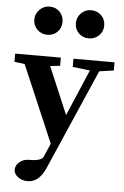

<svg xmlns="http://www.w3.org/2000/svg" viewBox="-62 -766 664 1030"><g transform="rotate(5 270.5 -251.5)"><path d="M86.9 -647Q86.9 -678.2 109.6 -700.7Q132.3 -723.1 163.6 -723.1Q195.8 -723.1 217.3 -701.4Q238.8 -679.7 238.8 -647Q238.8 -614.7 217.3 -593Q195.8 -571.3 163.6 -571.3Q131.3 -571.3 109.1 -593Q86.9 -614.7 86.9 -647ZM310.5 -647Q310.5 -678.2 332.8 -700.7Q355 -723.1 386.2 -723.1Q419.4 -723.1 441.4 -701.4Q463.4 -679.7 463.4 -647Q463.4 -614.7 440.9 -593Q418.5 -571.3 386.2 -571.3Q354 -571.3 332.3 -593Q310.5 -614.7 310.5 -647ZM126 220.2Q96.2 220.2 74.2 203.9Q52.2 187.5 52.2 165Q52.2 141.1 73.2 123.3Q94.2 105.5 126.5 105.5Q190.4 105.5 201.2 82L232.9 9.3L56.2 -404.3L0.5 -411.6V-455.6H246.6V-411.6L193.4 -405.8L301.3 -150.9L407.7 -400.4L314.5 -411.6V-455.6H535.6V-411.6L458 -400.4L222.2 140.6Q187.5 220.2 126 220.2Z"/></g></svg>

Font: Elstob 6pt
Style: Bold
Weight: 700
Designer: Peter S. Baker
Version: Version 1.015